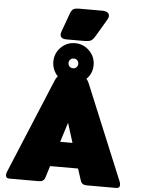

<svg xmlns="http://www.w3.org/2000/svg" viewBox="-68 -1158 889 1211"><g transform="rotate(5 376.0 -553.0)"><path d="M281 -934Q281 -942 284 -951L326 -1067Q334 -1090 345 -1098Q356 -1106 386 -1106H529Q550 -1106 562 -1098.5Q574 -1091 574 -1077Q574 -1065 566 -1052L502 -944Q488 -920 475 -913Q462 -906 428 -906H321Q281 -906 281 -934ZM737 -21Q737 0 715 0H527Q496 0 488 -27L464 -101H287L264 -27Q256 0 225 0H37Q15 0 15 -21Q15 -30 20 -43L269 -642Q276 -659 286 -669Q269 -687 259.5 -710Q250 -733 250 -759Q250 -812 287 -849.5Q324 -887 377 -887Q430 -887 467.5 -849.5Q505 -812 505 -759Q505 -732 495 -709Q485 -686 467 -669Q476 -661 484 -642L732 -43Q737 -30 737 -21ZM346 -759Q346 -746 355 -737Q364 -728 377 -728Q390 -728 399 -737Q408 -746 408 -759Q408 -772 399 -781Q390 -790 377 -790Q364 -790 355 -781Q346 -772 346 -759ZM415 -259 376 -383 337 -259Z"/></g></svg>

Font: Mitr
Style: Bold
Weight: 700
Designer: Thanarat Vachiruckul
Foundry: Cadson Demak
Version: Version 1.002